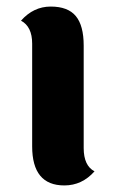

<svg xmlns="http://www.w3.org/2000/svg" viewBox="-20 -554 347 585"><path d="M235 -415V-103Q235 -49 268 -32Q230 11 176 11Q78 11 78 -108V-421Q78 -473 44 -491Q82 -534 134.5 -534Q187 -534 211 -505Q235 -476 235 -415Z"/></svg>

Font: Laila
Style: Bold
Weight: 700
Designer: Hitesh Malaviya
Foundry: Indian Type Foundry
Version: Version 1.302;PS 1.0;hotconv 1.0.78;makeotf.lib2.5.61930; tt